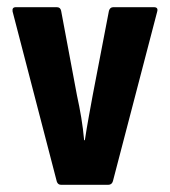

<svg xmlns="http://www.w3.org/2000/svg" viewBox="-20 -514 472 534"><path d="M150 0Q141 0 138 -9L15 -482Q13 -494 24 -494H138Q148 -494 150 -484L194 -249Q201 -217 206 -187Q211 -157 214 -124H216Q221 -157 226.5 -187Q232 -217 238 -250L283 -484Q286 -494 295 -494H408Q421 -494 417 -481L294 -10Q291 0 281 0Z"/></svg>

Font: Sofia Sans Condensed ExtraBold
Style: Regular
Weight: 800
Designer: Botio Nikoltchev, Ani Petrova
Foundry: lettersoup
Version: Version 4.101